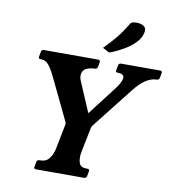

<svg xmlns="http://www.w3.org/2000/svg" viewBox="-95 -983 965 1066"><g transform="rotate(10 387.0 -449.5)"><path d="M763 -660Q776 -660 774 -647L769 -620Q766 -607 753 -607Q724 -607 692.5 -587Q661 -567 627 -523L446 -293Q441 -286 439 -276L411 -136Q405 -102 413 -77.5Q421 -53 454 -53H460Q473 -53 471 -40L466 -13Q463 0 450 0H179Q166 0 169 -13L174 -40Q176 -53 189 -53H194Q228 -53 246 -77.5Q264 -102 270 -136L297 -272Q298 -277 297 -280.5Q296 -284 295 -288L182 -523Q161 -567 143.5 -587Q126 -607 98 -607Q85 -607 88 -620L93 -647Q95 -660 108 -660H413Q427 -660 425 -647L420 -620Q417 -607 403 -607Q380 -607 359 -598Q338 -589 334 -566Q332 -557 333.5 -546.5Q335 -536 341 -523L434 -305L370 -303L539 -523Q564 -557 568 -578Q574 -607 534 -607Q520 -607 523 -620L528 -647Q530 -660 544 -660ZM429 -729Q464 -765 485 -789.5Q506 -814 521.5 -836.5Q537 -859 554 -887Q559 -895 569.5 -897Q580 -899 589 -899Q614 -899 630 -888Q646 -877 641 -854Q635 -821 608.5 -794Q582 -767 547.5 -747Q513 -727 483 -715Q479 -714 475 -712Q471 -710 467 -710Q464 -710 459 -713Z"/></g></svg>

Font: Young Serif Light
Style: Italic
Weight: 300
Italic angle: -10.979°
Designer: Bastien Sozeau
Foundry: NBR — Bastien Sozeau
Version: Version 5.001